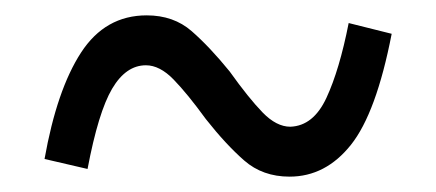

<svg xmlns="http://www.w3.org/2000/svg" viewBox="-20 -421 568 250"><path d="M357 -191Q322 -191 298 -212Q274 -233 248 -266Q224 -299 206 -317.5Q188 -336 170 -336Q144 -336 126 -305.5Q108 -275 94 -201L38 -214Q54 -304 85.5 -352.5Q117 -401 171 -401Q206 -401 229.5 -380.5Q253 -360 279 -328Q304 -293 322 -274.5Q340 -256 358 -256Q388 -257 405 -293.5Q422 -330 434 -391L490 -377Q470 -274 437 -232.5Q404 -191 357 -191Z"/></svg>

Font: PlemolJP
Style: Regular
Weight: 400
Monospace: yes
Version: v2.0.4; ttfautohint (v1.8.4.7-5d5b-dirty) -l 6 -r 45 -G 200 